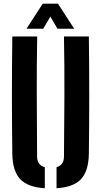

<svg xmlns="http://www.w3.org/2000/svg" viewBox="-20 -994 538 1022"><path d="M45.5 -175.5Q43.5 -331 43.5 -487.8Q43.5 -644.5 45.5 -800H178Q175 -644.5 175.8 -480.2Q176.5 -316 177.5 -160.5Q177.5 -115 218.5 -104V8Q127.5 2.5 87.2 -40.8Q47 -84 45.5 -175.5ZM281 8V-104Q320.5 -115.5 320.5 -160.5Q322 -316 322.8 -480.2Q323.5 -644.5 320.5 -800H453Q455 -644.5 455 -487.8Q455 -331 453 -175.5Q451.5 -84 411.5 -40.8Q371.5 2.5 281 8ZM121 -841 207.5 -974.5H288.5L375 -841H286L248 -905.5L210 -841Z"/></svg>

Font: Big Shoulders Stencil Text ExtraBold
Style: Regular
Weight: 800
Designer: Patric King
Foundry: XO Type Co
Version: Version 1.000